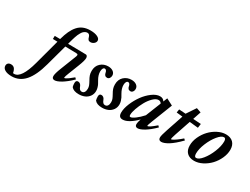

<svg xmlns="http://www.w3.org/2000/svg" viewBox="-343 -1405 3009 2311"><g transform="rotate(30 1161.5 -249.0)"><path d="M-140.6 228Q-200.7 228 -234.9 207.8Q-269 187.5 -269 153.3Q-269 131.8 -255.1 118.7Q-241.2 105.5 -215.8 105.5Q-186 105.5 -168.7 124.5Q-151.4 143.6 -143.6 186Q-136.2 187.5 -128.4 187.5Q-29.8 187.5 37.1 -61.5L130.4 -408.7L66.4 -410.2L67.4 -453.6L142.1 -452.6Q161.1 -522 183.6 -570.6Q206.1 -619.1 237.5 -655Q269 -690.9 311.3 -708.3Q353.5 -725.6 408.7 -725.6Q469.2 -725.6 506.6 -707.5Q543.9 -689.5 543.9 -660.2Q543.9 -637.2 522.9 -619.6Q502 -602.1 475.1 -602.1Q454.6 -602.1 444.6 -614.3Q434.6 -626.5 429.7 -647Q419.4 -683.1 390.6 -683.1Q375 -683.1 361.1 -675.8Q347.2 -668.5 336.9 -658.4Q326.7 -648.4 316.2 -630.1Q305.7 -611.8 299.3 -597.7Q293 -583.5 284.9 -559.1Q276.9 -534.7 273.2 -521.2Q269.5 -507.8 262.7 -483.4L253.9 -451.2L503.9 -447.3Q513.7 -447.3 521.2 -437Q528.8 -426.8 528.8 -409.7Q528.8 -375 495.1 -289.6L439 -146Q417 -91.8 417 -75.2Q417 -71.3 420.4 -71.3Q426.3 -71.3 438.5 -77.1Q450.7 -83 475.6 -100.8Q500.5 -118.7 531.2 -145.5L549.8 -126Q479 -57.1 421.9 -22.9Q364.7 11.2 331.5 11.2Q294.4 11.2 294.4 -27.3Q294.4 -62 327.1 -145L414.6 -368.7Q421.4 -388.7 417 -395.5Q412.6 -402.3 395.5 -402.8L241.7 -406.2L162.1 -114.7Q114.7 60.5 40.8 144.3Q-33.2 228 -140.6 228Z M666.5 11.2Q593.3 11.2 562.5 -27.8Q555.7 -51.3 555.7 -81.5Q555.7 -118.7 586.4 -118.7Q603 -118.7 616 -107.9Q628.9 -97.2 635.3 -79.1Q643.6 -56.6 654.5 -44.9Q665.5 -33.2 682.6 -33.2Q706.5 -33.2 718.5 -52.2Q730.5 -71.3 730.5 -101.1Q730.5 -124.5 722.7 -144.8Q714.8 -165 697.3 -196.3Q679.7 -226.1 670.9 -251.7Q662.1 -277.3 662.1 -310.5Q662.1 -378.4 705.3 -418.2Q748.5 -458 810.5 -458Q852.5 -458 879.6 -438Q906.7 -418 906.7 -384.8Q906.7 -362.3 894.5 -346.7Q882.3 -331.1 863.8 -331.1Q843.8 -331.1 833 -343.3Q822.3 -355.5 819.3 -373.5Q817.4 -389.2 808.8 -401.6Q800.3 -414.1 787.6 -414.1Q772 -414.1 763.2 -397.9Q754.4 -381.8 754.4 -356Q754.4 -305.7 786.6 -251Q801.8 -225.1 809.1 -211.2Q816.4 -197.3 823.5 -173.8Q830.6 -150.4 830.6 -127.4Q830.6 -84.5 807.4 -52.2Q784.2 -20 747.6 -4.4Q710.9 11.2 666.5 11.2Z M990.7 11.2Q917.5 11.2 886.7 -27.8Q879.9 -51.3 879.9 -81.5Q879.9 -118.7 910.6 -118.7Q927.2 -118.7 940.2 -107.9Q953.1 -97.2 959.5 -79.1Q967.8 -56.6 978.8 -44.9Q989.7 -33.2 1006.8 -33.2Q1030.8 -33.2 1042.7 -52.2Q1054.7 -71.3 1054.7 -101.1Q1054.7 -124.5 1046.9 -144.8Q1039.1 -165 1021.5 -196.3Q1003.9 -226.1 995.1 -251.7Q986.3 -277.3 986.3 -310.5Q986.3 -378.4 1029.5 -418.2Q1072.8 -458 1134.8 -458Q1176.8 -458 1203.9 -438Q1231 -418 1231 -384.8Q1231 -362.3 1218.8 -346.7Q1206.5 -331.1 1188 -331.1Q1168 -331.1 1157.2 -343.3Q1146.5 -355.5 1143.6 -373.5Q1141.6 -389.2 1133.1 -401.6Q1124.5 -414.1 1111.8 -414.1Q1096.2 -414.1 1087.4 -397.9Q1078.6 -381.8 1078.6 -356Q1078.6 -305.7 1110.8 -251Q1126 -225.1 1133.3 -211.2Q1140.6 -197.3 1147.7 -173.8Q1154.8 -150.4 1154.8 -127.4Q1154.8 -84.5 1131.6 -52.2Q1108.4 -20 1071.8 -4.4Q1035.2 11.2 990.7 11.2Z M1276.4 11.2Q1248 11.2 1234.4 -4.9Q1220.7 -21 1220.7 -55.2Q1220.7 -111.3 1250 -182.4Q1279.3 -253.4 1323.2 -314Q1367.2 -374.5 1423.8 -416.3Q1480.5 -458 1530.3 -458Q1574.7 -458 1593.8 -422.9L1616.2 -479.5L1708 -431.6L1596.2 -145.5Q1573.2 -88.4 1573.2 -75.7Q1573.2 -70.8 1576.2 -70.8Q1600.1 -70.8 1685.5 -145L1703.6 -125.5Q1634.8 -57.6 1577.4 -22.9Q1520 11.7 1486.3 11.7Q1449.2 11.7 1449.2 -26.9Q1449.2 -50.8 1465.8 -99.1Q1416.5 -48.8 1366.9 -18.8Q1317.4 11.2 1276.4 11.2ZM1328.6 -86.9Q1328.6 -73.7 1332 -67.9Q1335.4 -62 1344.2 -62Q1365.7 -62 1408.4 -93.8Q1451.2 -125.5 1495.1 -174.8L1578.6 -384.8Q1564.9 -410.2 1536.1 -410.2Q1502 -410.2 1463.1 -372.1Q1424.3 -334 1395.5 -281.5Q1366.7 -229 1347.7 -174.6Q1328.6 -120.1 1328.6 -86.9Z M1814 11.2Q1774.9 11.2 1774.9 -29.3Q1774.9 -57.1 1804.7 -145L1883.8 -379.9L1799.3 -388.7L1806.6 -435.5L1900.4 -429.2L1901.4 -432.6L1983.9 -555.7L2047.9 -533.2L2010.3 -421.4L2120.1 -414.1L2112.3 -356.9L1992.2 -369.1L1918.5 -151.4Q1898.9 -91.8 1898.9 -78.6Q1898.9 -75.7 1902.3 -75.7Q1908.7 -75.7 1923.1 -82.5Q1937.5 -89.4 1967.8 -110.6Q1998 -131.8 2034.2 -164.1L2053.2 -146Q1971.7 -62.5 1911.6 -25.6Q1851.6 11.2 1814 11.2Z M2269 11.2Q2205.6 11.2 2169.4 -24.2Q2133.3 -59.6 2133.3 -125Q2133.3 -184.6 2161.1 -245.4Q2189 -306.2 2232.7 -352.5Q2276.4 -398.9 2333.7 -428.5Q2391.1 -458 2446.8 -458Q2511.7 -458 2547.6 -422.4Q2583.5 -386.7 2583.5 -322.3Q2583.5 -262.7 2555.7 -201.7Q2527.8 -140.6 2484.1 -94.2Q2440.4 -47.9 2382.8 -18.3Q2325.2 11.2 2269 11.2ZM2274.4 -31.2Q2311 -31.2 2357.4 -88.1Q2403.8 -145 2436.5 -226.3Q2469.2 -307.6 2469.2 -371.6Q2469.2 -416 2443.4 -416Q2407.2 -416 2360.4 -359.1Q2313.5 -302.2 2280.5 -221.9Q2247.6 -141.6 2247.6 -79.6Q2247.6 -31.2 2274.4 -31.2Z"/></g></svg>

Font: Elstob 8pt
Style: Bold Italic
Weight: 700
Italic angle: -20°
Designer: Peter S. Baker
Version: Version 1.015